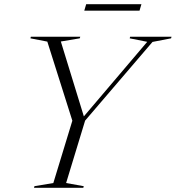

<svg xmlns="http://www.w3.org/2000/svg" viewBox="-20 -889 832 909"><path d="M677 -691 594 -707.5 596 -715H792L790 -707.5L702 -690.5L383 -318L293 -22.5L376.5 -7.5L374.5 0H141L143 -7.5L232.5 -22.5L322.5 -317.5L204 -692L124 -707.5L126 -715H360L357.5 -707.5L268 -692.5L377 -338ZM379 -838.5 388 -869H649.5L640.5 -838.5Z"/></svg>

Font: Newsreader Display Light
Style: Italic
Weight: 300
Italic angle: -17°
Designer: Hugues Gentile
Foundry: Production Type
Version: Version 1.001